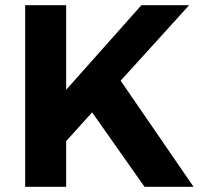

<svg xmlns="http://www.w3.org/2000/svg" viewBox="-20 -720 777 740"><path d="M726 0H537L335 -287L235 -176V0H77V-700H235V-374L525 -700H709L445 -409Z"/></svg>

Font: TypoPRO Montserrat Alternates
Style: Regular
Weight: 600
Designer: Julieta Ulanovsky
Foundry: Julieta Ulanovsky
Version: Version 6.001